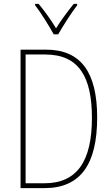

<svg xmlns="http://www.w3.org/2000/svg" viewBox="-20 -970 578 990"><path d="M257 -793H280C306 -838 346 -901 378 -943V-950H360C325 -906 295 -866 269 -824C244 -866 208 -916 179 -950H161V-943C188 -909 231 -840 257 -793ZM481 -364C481 -595 399 -714 217 -714H86V0H209C396 0 481 -124 481 -364ZM454 -362C454 -140 378 -25 209 -25H112V-689H213C388 -689 454 -572 454 -362Z"/></svg>

Font: Noto Sans Lao Condensed Thin
Style: Regular
Weight: 100
Width: 3
Designer: Monotype Design Team
Foundry: Monotype Imaging Inc.
Version: Version 2.003